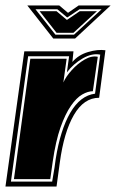

<svg xmlns="http://www.w3.org/2000/svg" viewBox="-47 -683 425 703"><path d="M-27 0 42 -495H222L218 -456Q240 -482 275.5 -492.5Q311 -503 339 -499L316 -325Q260 -325 223.5 -262Q187 -199 172 -88L160 0ZM-7 -18H144Q150 -53 152.5 -68.5Q155 -84 157 -101Q174 -208 210.5 -270.5Q247 -333 301 -340L320 -483Q290 -489 255.5 -469Q221 -449 198 -418L206 -477H56ZM4 -27 64 -468H197L185 -381Q194 -402 215.5 -426Q237 -450 263 -465Q289 -480 311 -475L293 -349Q275 -349 254 -337Q233 -325 213 -296Q192 -266 174.5 -216.5Q157 -167 146 -91L137 -27ZM228 -542H148L53 -663H170L202 -636L241 -663H358ZM325 -649H244L199 -619L163 -649H83L156 -556H224ZM308 -642 222 -563H160L98 -642H160L198 -610L245 -642Z"/></svg>

Font: Alumni Sans Collegiate One SC
Style: Italic
Weight: 400
Italic angle: -8°
Designer: Robert E. Leuschke
Foundry: Robert E. Leuschke
Version: Version 1.100